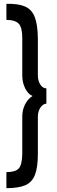

<svg xmlns="http://www.w3.org/2000/svg" viewBox="-20 -763 300 1004"><path d="M13.5 221Q76 221 111.8 205.8Q147.5 190.5 162.8 151.2Q178 112 178 41V-153Q178 -179.5 191 -199.8Q204 -220 222.5 -221V-301Q203.5 -301 190.8 -320.8Q178 -340.5 178 -369V-563Q177 -635 161.5 -674.5Q146 -714 110.5 -729.2Q75 -744.5 13.5 -743V-659Q60 -658.5 78.2 -638.8Q96.5 -619 96.5 -563V-369Q96.5 -331 111.8 -300.8Q127 -270.5 150 -261Q125.5 -245.5 111 -217Q96.5 -188.5 96.5 -153V41Q95.5 99.5 77.8 118.2Q60 137 13.5 137Z"/></svg>

Font: League Gothic SemiCondensed
Style: Regular
Weight: 400
Width: 4
Designer: The League of Moveable Type
Version: Version 1.600; ttfautohint (v1.8.3)